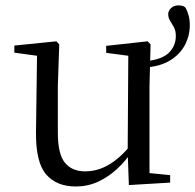

<svg xmlns="http://www.w3.org/2000/svg" viewBox="-20 -676 723 711"><path d="M610.1 0.2 457.2 9.3 452.8 -114.1 455.2 -482.9 477.4 -466.6 373.2 -480.3V-506.2L527 -523L537.6 -511.5L533.6 -358.7V-9.7L500 -38.4L610.1 -27.4ZM194.2 -358.7V-185.1Q194.2 -105.3 220.4 -73.3Q246.7 -41.4 295.3 -41.4Q342.6 -41.4 385.6 -67.6Q428.6 -93.9 464.9 -140.3H486.9V-98.5H443.6L470.3 -117.5Q445.3 -79.7 412.9 -49.9Q380.5 -20.1 342.3 -2.7Q304.2 14.6 260.9 14.6Q189.8 14.6 151.1 -29.8Q112.3 -74.2 113.3 -185.8L117.3 -483.7L138.5 -466.6L33.1 -481V-507.3L188.8 -523L199.4 -511.5ZM523.6 -426.6 519.8 -449.3Q581 -455.8 606.1 -481.4Q631.1 -507 631.1 -542.6Q631.1 -562 624.1 -575Q617 -588 610 -599.1Q602.9 -610.1 602.9 -623.2Q602.9 -636.1 613.4 -646.1Q623.9 -656 640.2 -656Q647.3 -656 654.7 -654.4Q662.2 -652.8 667.4 -647.1Q674.2 -634.1 678.5 -618.8Q682.8 -603.5 682.8 -582.7Q682.8 -543.8 664.9 -509.7Q647 -475.6 611.5 -453.3Q576 -431 523.6 -426.6Z"/></svg>

Font: Early Summer Mincho VF
Style: Regular
Weight: 250
Designer: GuiWonder
Version: Version 1.002